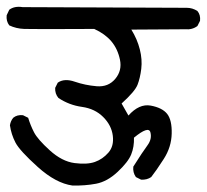

<svg xmlns="http://www.w3.org/2000/svg" viewBox="-21 -580 621 576"><path d="M196.3 -23.4Q146.5 -30.3 92.3 -79.1Q38.1 -127.9 25.4 -152.3Q12.7 -176.8 8.8 -204.1Q10.7 -216.8 18.6 -226.6Q30.3 -236.3 47.9 -234.4L63.5 -226.6Q70.3 -204.1 81.1 -183.1Q91.8 -162.1 128.4 -128.9Q165 -95.7 202.6 -90.8Q240.2 -85.9 263.7 -94.2Q287.1 -102.5 304.2 -122.1Q321.3 -141.6 317.4 -172.9Q313.5 -204.1 288.6 -229Q263.7 -253.9 225.1 -259.3Q186.5 -264.6 154.3 -286.1Q143.6 -298.8 144.5 -316.4L152.3 -332Q171.9 -345.7 203.1 -335Q234.4 -324.2 269 -321.3Q303.7 -318.4 324.7 -343.3Q345.7 -368.2 338.9 -400.9Q332 -433.6 313 -456.1Q293.9 -478.5 261.7 -493.2Q76.2 -492.2 51.8 -493.2Q27.3 -494.1 6.8 -503.9Q-2.9 -516.6 -1 -534.2L6.8 -550.8Q22.5 -562.5 46.9 -558.6L539.1 -556.6Q556.6 -556.6 571.3 -546.9Q581.1 -535.2 579.1 -517.6L571.3 -502Q555.7 -490.2 534.2 -492.2L373 -491.2Q390.6 -462.9 398.4 -432.1Q406.2 -401.4 402.8 -373.5Q399.4 -345.7 391.6 -325.7Q383.8 -305.7 343.8 -269.5L364.3 -233.4Q396.5 -269.5 431.2 -263.2Q465.8 -256.8 480.5 -238.3Q495.1 -219.7 494.1 -179.2Q493.2 -138.7 470.2 -103Q447.3 -67.4 432.6 -48.8Q419.9 -40 402.3 -41L386.7 -48.8Q377 -62.5 378.9 -80.1Q407.2 -125 421.4 -144Q435.5 -163.1 430.2 -183.1Q424.8 -203.1 380.9 -167Q381.8 -139.6 372.6 -116.7Q363.3 -93.8 332 -64.5Q300.8 -35.2 267.1 -28.8Q233.4 -22.5 196.3 -23.4Z"/></svg>

Font: NaikaiFont
Style: Regular
Weight: 400
Version: Version 1.67